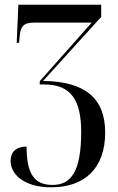

<svg xmlns="http://www.w3.org/2000/svg" viewBox="-20 -556 503 816"><path d="M198 240C337 240 427 162 427 7C427 -138 342 -210 163 -212L410 -484V-536H58L51 -374H61L63 -395C66 -445 80 -460 127 -460H370L149 -211V-197H169C283 -197 325 -128 325 4C325 172 283 230 203 230C123 230 93 179 93 67C48 67 25 90 25 128C25 182 78 240 198 240Z"/></svg>

Font: Noto Serif Display Condensed Medium
Style: Regular
Weight: 500
Width: 3
Designer: Monotype Design Team
Foundry: Monotype Imaging Inc.
Version: Version 2.009